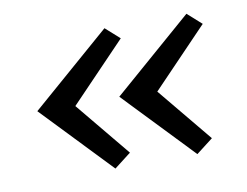

<svg xmlns="http://www.w3.org/2000/svg" viewBox="-51 -459 637 496"><g transform="rotate(-10 268.0 -211.0)"><path d="M141 -207 259 -64 215 -30 42 -211 250 -392 287 -359ZM356 -207 474 -64 430 -30 257 -211 465 -392 502 -359Z"/></g></svg>

Font: Ysabeau Medium
Style: Italic
Weight: 500
Italic angle: -12°
Designer: Christian Thalmann (Catharsis Fonts)
Version: Version 0.003